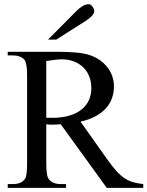

<svg xmlns="http://www.w3.org/2000/svg" viewBox="-20 -914 717 934"><path d="M499.5 0 275.4 -309.6Q262.2 -309.1 252.4 -308.3Q242.7 -307.6 234.9 -307.6Q227.5 -307.6 220.5 -307.9Q213.4 -308.1 205.1 -309.6V-117.7Q205.1 -54.2 219.2 -40.5Q237.8 -18.6 275.4 -18.6H301.3V0H17.6V-18.6H42.5Q85.4 -18.6 102.1 -44.9Q111.8 -60.5 111.8 -117.7V-545.4Q111.8 -606.4 99.1 -623.5Q88.9 -633.8 75 -639.2Q61 -644.5 42.5 -644.5H17.6V-662.1H257.8Q311 -662.1 350.3 -658.4Q389.6 -654.8 415 -646.5Q440.4 -638.2 462.2 -623.8Q483.9 -609.4 500 -589.8Q516.1 -570.3 525.1 -545.9Q534.2 -521.5 534.2 -493.2Q534.2 -462.4 524.4 -435.3Q514.6 -408.2 494.4 -386.2Q474.1 -364.3 443.6 -347.9Q413.1 -331.5 371.6 -322.3L506.8 -131.8Q529.3 -100.6 548.3 -79.8Q567.4 -59.1 586.9 -46.4Q606.4 -33.7 627.9 -27.6Q649.4 -21.5 676.8 -18.6V0ZM424.3 -484.9Q424.3 -516.1 414.3 -541.7Q404.3 -567.4 385.7 -585.7Q367.2 -604 340.8 -614.5Q314.5 -625 281.7 -625.5Q269 -625.5 249.8 -623.3Q230.5 -621.1 205.1 -617.2V-340.8H232.9Q281.7 -340.8 317.6 -351.6Q353.5 -362.3 377.2 -381.6Q400.9 -400.9 412.6 -427.2Q424.3 -453.6 424.3 -484.9ZM438.5 -861.8Q438.5 -847.7 426 -835.4Q413.6 -823.2 397.9 -813L253.4 -721.2H213.4L352.1 -860.8Q364.7 -874 380.6 -883.8Q396.5 -893.6 412.6 -893.6Q416.5 -893.6 420.9 -890.6Q425.3 -887.7 429.2 -882.8Q433.1 -877.9 435.8 -872.3Q438.5 -866.7 438.5 -861.8Z"/></svg>

Font: Doulos SIL Am
Style: Regular
Weight: 400
Designer: Walt Agee, Victor Gaultney, Peter Martin, Debbi Hosken, Becca Hirsbrunner
Foundry: SIL International
Version: Version 5.000